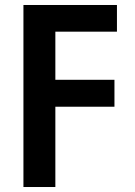

<svg xmlns="http://www.w3.org/2000/svg" viewBox="-20 -750 540 770"><path d="M74 0V-730H449V-623H202V-430H439V-322H202V0Z"/></svg>

Font: M PLUS 1 Code SemiBold
Style: Regular
Weight: 600
Designer: Coji Morishita
Foundry: UNDERFOREST DESIGN
Version: Version 1.005